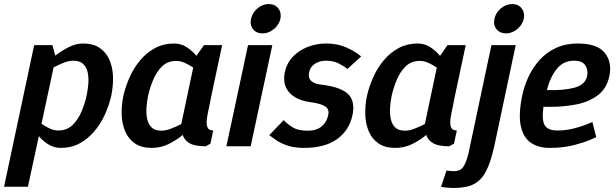

<svg xmlns="http://www.w3.org/2000/svg" viewBox="-60 -723 3046 949"><path d="M228 -78Q271 -78 299 -105.5Q327 -133 343.5 -173Q360 -213 368 -250Q374 -278 376.5 -308.5Q379 -339 373.5 -365Q368 -391 351 -407Q334 -423 302 -423Q281 -423 255 -413Q229 -403 205 -390L145 -111Q164 -98 185.5 -88Q207 -78 228 -78ZM199 -500 213 -448Q244 -472 279.5 -490Q315 -508 350 -508Q401 -508 433 -486Q465 -464 481 -427Q497 -390 498.5 -344Q500 -298 490 -250Q479 -202 458 -156Q437 -110 405.5 -73Q374 -36 333 -14Q292 8 240 8Q207 8 179.5 -9Q152 -26 132 -50L78 200H-40L94 -430L109 -500Z M812 -422Q768 -422 740.5 -394.5Q713 -367 696.5 -327Q680 -287 672 -250Q666 -222 664 -191.5Q662 -161 667.5 -135Q673 -109 689.5 -93Q706 -77 738 -77Q759 -77 785 -87Q811 -97 836 -110L895 -389Q876 -402 854 -412Q832 -422 812 -422ZM957 0Q903 0 877 -15Q851 -30 843 -56Q812 -30 773.5 -11Q735 8 690 8Q639 8 607 -14Q575 -36 559 -73Q543 -110 541.5 -156Q540 -202 550 -250Q561 -298 582 -344Q603 -390 634.5 -427Q666 -464 707.5 -486Q749 -508 800 -508Q835 -508 862.5 -490Q890 -472 911 -447L948 -500H1038L1023 -430L982 -237L974 -196Q967 -166 963 -139Q959 -112 965 -95Q971 -78 994 -78L980 -13Z M1238 -558Q1207 -558 1190.5 -579Q1174 -600 1181 -630Q1187 -660 1212.5 -681.5Q1238 -703 1269 -703Q1299 -703 1315.5 -681.5Q1332 -660 1326 -630Q1319 -600 1293.5 -579Q1268 -558 1238 -558ZM1059 0 1166 -500H1286L1179 0Z M1271 -55 1342 -129Q1363 -108 1388.5 -92.5Q1414 -77 1462 -77Q1504 -77 1529.5 -98Q1555 -119 1562 -153Q1569 -182 1549 -196Q1529 -210 1481 -217Q1406 -226 1370.5 -265Q1335 -304 1348 -366Q1357 -410 1387 -442Q1417 -474 1460.5 -491Q1504 -508 1553 -508Q1609 -508 1654 -487.5Q1699 -467 1725 -444L1657 -382Q1639 -397 1613 -410Q1587 -423 1550 -423Q1519 -423 1496 -407.5Q1473 -392 1468 -366Q1456 -314 1525 -305Q1622 -294 1659.5 -259Q1697 -224 1682 -153Q1666 -78 1605.5 -35Q1545 8 1443 8Q1396 8 1362.5 -3Q1329 -14 1307 -29Q1285 -44 1271 -55Z M2016 -422Q1972 -422 1944.5 -394.5Q1917 -367 1900.5 -327Q1884 -287 1876 -250Q1870 -222 1868 -191.5Q1866 -161 1871.5 -135Q1877 -109 1893.5 -93Q1910 -77 1942 -77Q1963 -77 1989 -87Q2015 -97 2040 -110L2099 -389Q2080 -402 2058 -412Q2036 -422 2016 -422ZM2161 0Q2107 0 2081 -15Q2055 -30 2047 -56Q2016 -30 1977.5 -11Q1939 8 1894 8Q1843 8 1811 -14Q1779 -36 1763 -73Q1747 -110 1745.5 -156Q1744 -202 1754 -250Q1765 -298 1786 -344Q1807 -390 1838.5 -427Q1870 -464 1911.5 -486Q1953 -508 2004 -508Q2039 -508 2066.5 -490Q2094 -472 2115 -447L2152 -500H2242L2227 -430L2186 -237L2178 -196Q2171 -166 2167 -139Q2163 -112 2169 -95Q2175 -78 2198 -78L2184 -13Z M2441 -558Q2411 -558 2394 -579Q2377 -600 2384 -630Q2390 -660 2415.5 -681.5Q2441 -703 2472 -703Q2502 -703 2518.5 -681.5Q2535 -660 2529 -630Q2522 -600 2496.5 -579Q2471 -558 2441 -558ZM2489 -500 2383 0Q2366 77 2343 122Q2320 167 2283 186.5Q2246 206 2186 206Q2147 206 2120 200L2147 120Q2158 121 2166 122Q2174 123 2183 123Q2216 123 2230.5 101Q2245 79 2256 33L2369 -500Z M2777 -423Q2725 -423 2692.5 -383Q2660 -343 2643 -278Q2725 -275 2779 -289.5Q2833 -304 2842 -347Q2848 -377 2833 -400Q2818 -423 2777 -423ZM2868 -120 2887 -45Q2887 -45 2857.5 -32Q2828 -19 2776 -5.5Q2724 8 2656 8Q2600 8 2563 -18Q2526 -44 2514 -101Q2502 -158 2521 -250Q2531 -298 2552.5 -344Q2574 -390 2607.5 -427Q2641 -464 2688 -486Q2735 -508 2795 -508Q2892 -508 2929 -462Q2966 -416 2952 -347Q2939 -285 2894.5 -252Q2850 -219 2789 -207Q2728 -195 2662 -195H2626Q2617 -126 2633.5 -102Q2650 -78 2695 -78Q2738 -78 2778 -88.5Q2818 -99 2843 -109.5Q2868 -120 2868 -120Z"/></svg>

Font: Epunda Sans SemiBold
Style: Italic
Weight: 600
Italic angle: -12.0243°
Designer: Simon Atzbach
Foundry: typofactur
Version: Version 2.204; ttfautohint (v1.8.4.7-5d5b)